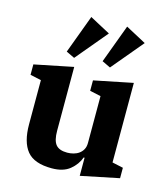

<svg xmlns="http://www.w3.org/2000/svg" viewBox="-120 -908 888 1014"><g transform="rotate(15 323.5 -401.0)"><path d="M257 12Q161 12 121.5 -36.5Q82 -85 82 -182V-423L22 -436V-493L234 -536V-187Q234 -134 252.5 -111.5Q271 -89 315 -89Q332 -89 349 -93.5Q366 -98 379 -107.5Q392 -117 400 -131.5Q408 -146 408 -167V-423L348 -436V-493L560 -536V-101L620 -88V-31L411 12V-87H406Q392 -47 356 -17.5Q320 12 257 12ZM175 -604 253 -814 365 -754 221 -582ZM371 -604 449 -814 561 -754 417 -582Z"/></g></svg>

Font: IBM Plex Serif
Style: Bold
Weight: 700
Designer: Mike Abbink, Paul van der Laan, Pieter van Rosmalen
Foundry: Bold Monday
Version: Version 2.008